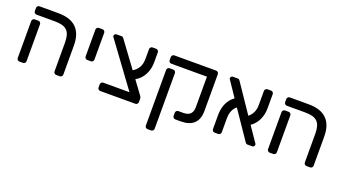

<svg xmlns="http://www.w3.org/2000/svg" viewBox="-59 -1122 3325 1864"><g transform="rotate(20 1603.0 -190.0)"><path d="M457 -321Q457 -366 448.5 -397.5Q440 -429 420.5 -448.5Q401 -468 369.5 -476.5Q338 -485 293 -485H104Q93 -485 85 -493Q77 -501 77 -512V-544Q77 -555 85 -563Q93 -571 104 -571H298Q548 -571 548 -326V-27Q548 -16 540 -8Q532 0 521 0H484Q473 0 465 -8Q457 -16 457 -27ZM168 -27Q168 -16 160 -8Q152 0 141 0H104Q93 0 85 -8Q77 -16 77 -27V-409Q77 -420 85 -428Q93 -436 104 -436H141Q152 -436 160 -428Q168 -420 168 -409Z M782 -267Q782 -256 774 -248Q766 -240 755 -240H718Q707 -240 699 -248Q691 -256 691 -267V-544Q691 -555 699 -563Q707 -571 718 -571H755Q766 -571 774 -563Q782 -555 782 -544Z M1166 -297Q1199 -315 1222 -351Q1245 -387 1245 -445V-544Q1245 -555 1253 -563Q1261 -571 1272 -571H1309Q1320 -571 1328 -563Q1336 -555 1336 -544V-440Q1336 -372 1306.5 -314Q1277 -256 1220 -224L1315 -95Q1322 -87 1325.5 -77Q1329 -67 1329 -59V-27Q1329 -16 1321 -8Q1313 0 1302 0H939Q928 0 920 -8Q912 -16 912 -27V-59Q912 -70 920 -78Q928 -86 939 -86H1210L879 -537Q877 -539 876.5 -542Q876 -545 876 -547Q876 -557 883 -564Q890 -571 900 -571H953Q963 -571 970 -563Q977 -555 982 -547Z M1929 -571Q1940 -571 1948 -563Q1956 -555 1956 -544V-165Q1956 -78 1910 -34Q1864 10 1775 10H1718Q1707 10 1699 2Q1691 -6 1691 -17V-49Q1691 -60 1699 -68Q1707 -76 1718 -76H1770Q1865 -76 1865 -170V-485H1497Q1486 -485 1478 -493Q1470 -501 1470 -512V-544Q1470 -555 1478 -563Q1486 -571 1497 -571ZM1534 -438Q1545 -438 1553 -430Q1561 -422 1561 -411V164Q1561 175 1553 183Q1545 191 1534 191H1497Q1486 191 1478 183Q1470 175 1470 164V-411Q1470 -422 1478 -430Q1486 -438 1497 -438Z M2372 -266Q2398 -286 2415 -319Q2432 -352 2432 -402V-544Q2432 -555 2440 -563Q2448 -571 2459 -571H2496Q2507 -571 2515 -563Q2523 -555 2523 -544V-397Q2523 -334 2497.5 -279Q2472 -224 2423 -191L2530 -34Q2533 -29 2533 -24Q2533 -14 2526 -7Q2519 0 2509 0H2460Q2449 0 2442.5 -7.5Q2436 -15 2431 -23L2240 -304Q2215 -284 2200 -251.5Q2185 -219 2185 -172V-27Q2185 -16 2177 -8Q2169 0 2158 0H2121Q2110 0 2102 -8Q2094 -16 2094 -27V-177Q2094 -237 2117.5 -291Q2141 -345 2189 -379L2082 -538Q2080 -541 2079.5 -543.5Q2079 -546 2079 -547Q2079 -557 2086 -564Q2093 -571 2103 -571H2153Q2163 -571 2168.5 -565Q2174 -559 2179 -551Z M3043 -321Q3043 -366 3034.5 -397.5Q3026 -429 3006.5 -448.5Q2987 -468 2955.5 -476.5Q2924 -485 2879 -485H2690Q2679 -485 2671 -493Q2663 -501 2663 -512V-544Q2663 -555 2671 -563Q2679 -571 2690 -571H2884Q3134 -571 3134 -326V-27Q3134 -16 3126 -8Q3118 0 3107 0H3070Q3059 0 3051 -8Q3043 -16 3043 -27ZM2754 -27Q2754 -16 2746 -8Q2738 0 2727 0H2690Q2679 0 2671 -8Q2663 -16 2663 -27V-409Q2663 -420 2671 -428Q2679 -436 2690 -436H2727Q2738 -436 2746 -428Q2754 -420 2754 -409Z"/></g></svg>

Font: Rubik
Style: Regular
Weight: 400
Designer: Hubert & Fischer
Foundry: Hubert & Fischer
Version: Version 1.002; ttfautohint (v1.6)